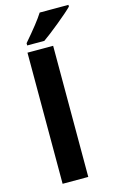

<svg xmlns="http://www.w3.org/2000/svg" viewBox="-134 -945 611 998"><g transform="rotate(-15 171.5 -445.5)"><path d="M210.9 0H72.8V-705.6H210.9ZM81.1 -742.2V-754.4Q159.2 -844.7 188 -890.6H342.8V-881.3Q319.3 -857.4 262.5 -811Q205.6 -764.6 173.3 -742.2Z"/></g></svg>

Font: Bpm'online Open Sans
Style: Bold
Weight: 700
Foundry: Ascender Corporation
Version: Version 1.10